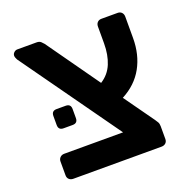

<svg xmlns="http://www.w3.org/2000/svg" viewBox="-106 -675 772 779"><g transform="rotate(-20 279.5 -285.5)"><path d="M82 0Q71 0 64 -6.5Q57 -13 57 -24V-84Q57 -94 64 -101Q71 -108 82 -108H336L33 -533Q27 -544 27 -551Q27 -559 33.5 -565Q40 -571 48 -571H131Q143 -571 149.5 -565Q156 -559 160 -554L321 -327Q356 -349 371.5 -386.5Q387 -424 387 -474V-546Q387 -557 393.5 -564Q400 -571 411 -571H481Q492 -571 498.5 -564Q505 -557 505 -546V-454Q505 -382 474.5 -327Q444 -272 383 -240L475 -111Q480 -104 484 -97Q488 -90 488 -79V-24Q488 -13 481 -6.5Q474 0 463 0ZM115 -206Q93 -206 93 -228V-267Q93 -289 115 -289H154Q176 -289 176 -267V-228Q176 -206 154 -206Z"/></g></svg>

Font: Fz Rubik Med
Style: Regular
Weight: 500
Designer: Hubert and Fischer
Foundry: Hubert and Fischer
Version: Vit hóa bi FontZin.com